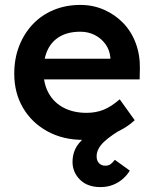

<svg xmlns="http://www.w3.org/2000/svg" viewBox="-20 -559 626 781"><path d="M275 100Q275 56 301 24Q327 -8 371 -34Q415 -60 470 -84L493 -44Q434 -11 403.5 17.5Q373 46 373 77Q373 95 383 105Q393 115 408 115Q421 115 429.5 109Q438 103 447 91L508 135Q498 152 481 167.5Q464 183 440.5 192.5Q417 202 389 202Q335 202 305 171.5Q275 141 275 100ZM38 -259Q38 -321 58 -372Q78 -423 113.5 -460.5Q149 -498 198.5 -518.5Q248 -539 307 -539Q359 -539 404 -519Q449 -499 482 -464.5Q515 -430 532.5 -382.5Q550 -335 549 -279L548 -236H121L98 -320H445L429 -303V-325Q426 -356 409 -379.5Q392 -403 365.5 -416.5Q339 -430 307 -430Q258 -430 224.5 -411Q191 -392 174 -356.5Q157 -321 157 -268Q157 -217 178.5 -179Q200 -141 239.5 -120.5Q279 -100 332 -100Q369 -100 400 -112Q431 -124 467 -155L528 -70Q501 -45 466.5 -27.5Q432 -10 394 0Q356 10 319 10Q236 10 172.5 -25Q109 -60 73.5 -120.5Q38 -181 38 -259Z"/></svg>

Font: Our Lexend Medium
Style: Regular
Weight: 500
Designer: Bonnie Shaver-Troup, Thomas Jockin
Foundry: Lexend
Version: Version 1.007